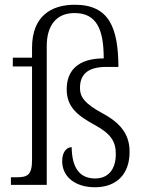

<svg xmlns="http://www.w3.org/2000/svg" viewBox="-20 -779 610 809"><path d="M380 10C469 10 526 -43 526 -139C526 -204 498 -255 413 -301C337 -342 317 -370 317 -408C317 -457 340 -497 428 -497H479C478 -661 441 -759 295 -759C196 -759 115 -711 115 -578V-536H34V-499H115V-106C115 -39 95 -32 46 -32H26V0H177V-586C177 -666 213 -724 294 -724C388 -724 417 -654 417 -533C307 -533 261 -480 261 -403C261 -326 309 -291 380 -252C448 -215 468 -182 468 -130C468 -64 435 -27 381 -27C314 -27 283 -74 282 -159C265 -159 242 -144 242 -100C242 -34 297 10 380 10Z"/></svg>

Font: Noto Serif Bengali SemiCondensed Light
Style: Regular
Weight: 300
Width: 4
Designer: Juan Bruce, Universal Thirst, Indian Type Foundry and the Monotype Design Team.
Foundry: Monotype Imaging Inc.
Version: Version 2.003